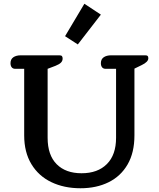

<svg xmlns="http://www.w3.org/2000/svg" viewBox="-20 -990 847 1024"><path d="M327 -797 430 -970 518 -912 395 -753ZM109 -268V-623H61Q49 -623 42.5 -631Q36 -639 36 -653Q36 -674 51 -684.5Q66 -695 91 -695H297Q307 -695 310.5 -690.5Q314 -686 314 -678Q314 -665 305 -656Q296 -647 276 -639L234 -623V-255Q234 -163 282 -114.5Q330 -66 415 -66Q501 -66 550 -115Q599 -164 599 -255V-623H543Q531 -623 524.5 -631Q518 -639 518 -653Q518 -674 533 -684.5Q548 -695 573 -695H755Q764 -695 767.5 -691.5Q771 -688 771 -679Q771 -660 736 -643L697 -624V-268Q697 -176 660.5 -113Q624 -50 559 -18Q494 14 409 14Q322 14 254 -18.5Q186 -51 147.5 -114.5Q109 -178 109 -268Z"/></svg>

Font: MaitreeSemiBold
Style: Regular
Weight: 600
Designer: CadsonDemak Team
Foundry: CadsonDemak
Version: Version 1.000